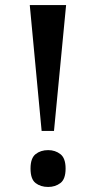

<svg xmlns="http://www.w3.org/2000/svg" viewBox="-20 -734 380 761"><path d="M145 -215 98 -714H242L194 -215ZM171 7Q141 7 121 -8.5Q101 -24 101 -66Q101 -107 121 -123Q141 -139 171 -139Q199 -139 219.5 -123Q240 -107 240 -66Q240 -24 219.5 -8.5Q199 7 171 7Z"/></svg>

Font: Noto Serif Tamil SemiCondensed SemiBold
Style: Regular
Weight: 600
Width: 4
Designer: Indian Type Foundry, Tom Grace, and the Monotype Design Team
Foundry: Monotype Imaging Inc.
Version: Version 2.004; ttfautohint (v1.8.4.7-5d5b)